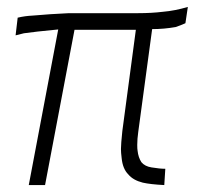

<svg xmlns="http://www.w3.org/2000/svg" viewBox="-20 -535 578 554"><path d="M89 -444Q49 -439 49 -439L25 -433L31 -484Q52 -489 74 -490L125 -494L179 -497H379Q417 -497 450 -501Q485 -504 522 -515L515 -468Q509 -465 502 -462.5Q495 -460 487 -457Q453 -451 419 -451L379 -155Q376 -134 376 -117Q376 -105 377 -100Q379 -81 388 -67Q398 -55 417 -52Q441 -48 457 -48L454 -1Q414 -3 392 -8Q364 -15 350 -32Q334 -48 331 -79Q329 -95 329 -105Q329 -119 333 -157L372 -449H195L110 -1H63L148 -450Z"/></svg>

Font: Bellota Light
Style: Italic
Weight: 300
Italic angle: -7.5°
Designer: Kemie Guaida
Foundry: Kemie Guaida
Version: Version 4.001